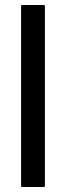

<svg xmlns="http://www.w3.org/2000/svg" viewBox="-20 -745 262 765"><path d="M69 -725H154Q159 -725 159 -720V-5Q159 0 154 0H69Q64 0 64 -5V-720Q64 -725 69 -725Z"/></svg>

Font: MFEK Sans
Style: Regular
Weight: 400
Designer: Owen Earl
Foundry: indestructible type*
Version: Version 0.001; ttfautohint (v1.8.4.7-5d5b)